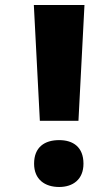

<svg xmlns="http://www.w3.org/2000/svg" viewBox="-20 -734 448 766"><path d="M139 -252H293L317 -714H115ZM116 -81C116 -18 159 12 216 12C271 12 313 -18 313 -81C313 -147 272 -175 216 -175C158 -175 116 -147 116 -81Z"/></svg>

Font: Noto Sans Devanagari SemiCondensed Black
Style: Regular
Weight: 900
Width: 4
Designer: Jelle Bosma - Monotype Design Team
Foundry: Monotype Imaging Inc.
Version: Version 2.004